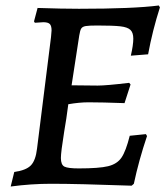

<svg xmlns="http://www.w3.org/2000/svg" viewBox="-20 -670 611 700"><path d="M267 -56Q341 -56 374 -64Q407 -72 423 -95.5Q439 -119 453 -175L512 -181L516 -174Q486 -85 468 0L460 7Q264 0 167 0Q93 0 19 10L32 -43Q75 -49 92.5 -67Q110 -85 115 -128L166 -535Q168 -553 168 -559Q168 -576 161.5 -582.5Q155 -589 138 -589L107 -587L104 -592L117 -641Q207 -638 268 -638Q466 -638 559 -650L563 -643Q536 -559 520 -472L457 -467Q466 -506 466 -529Q466 -551 455.5 -561Q445 -571 419 -574Q393 -577 335 -577Q304 -577 292.5 -575Q281 -573 276.5 -566.5Q272 -560 269 -541L241 -359L336 -358Q367 -358 451 -368L456 -362L434 -294Q351 -297 303 -297Q269 -297 229 -290Q222 -235 214 -190Q202 -115 202 -94Q202 -69 215 -62.5Q228 -56 267 -56Z"/></svg>

Font: Alegreya Medium
Style: Italic
Weight: 500
Italic angle: -7°
Designer: Juan Pablo del Peral
Foundry: Huerta Tipografica
Version: Version 2.008; ttfautohint (v1.8)